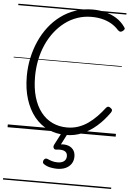

<svg xmlns="http://www.w3.org/2000/svg" viewBox="-75 -943 926 1371"><g transform="rotate(5 387.5 -257.5)"><path d="M420 19Q350 19 292 -8Q234 -35 192.5 -86.5Q151 -138 128 -211Q105 -284 105 -375Q105 -442 118.5 -505.5Q132 -569 157.5 -626.5Q183 -684 220 -732Q257 -780 305 -815.5Q353 -851 410 -870.5Q467 -890 533 -890Q581 -890 624 -879Q667 -868 703.5 -845.5Q740 -823 766 -786Q774 -777 771.5 -770Q769 -763 758 -755Q749 -749 742 -749.5Q735 -750 725 -759Q701 -786 671 -803Q641 -820 605.5 -828.5Q570 -837 529 -837Q475 -837 426.5 -820Q378 -803 337.5 -772Q297 -741 264.5 -698.5Q232 -656 209.5 -604.5Q187 -553 175.5 -495.5Q164 -438 164 -377Q164 -295 182.5 -231.5Q201 -168 235.5 -124Q270 -80 317.5 -57.5Q365 -35 423 -35Q466 -35 503.5 -48Q541 -61 573.5 -84Q606 -107 634.5 -136.5Q663 -166 688 -199Q696 -208 703.5 -208.5Q711 -209 721 -201Q732 -193 732.5 -186Q733 -179 726 -168Q686 -111 638 -69Q590 -27 535.5 -4Q481 19 420 19ZM376 265Q357 265 330.5 260Q304 255 282 240Q274 235 273.5 227Q273 219 277 211Q283 202 289 200Q295 198 304 201Q319 208 337 213.5Q355 219 377 219Q407 219 423.5 206Q440 193 440 169Q440 145 421 134.5Q402 124 362 129Q354 130 349.5 128Q345 126 342 121Q338 114 338.5 108Q339 102 343 94L394 -4H438L381 107L365 94Q402 84 431 90Q460 96 477 116Q494 136 494 168Q494 197 479.5 219Q465 241 439 253Q413 265 376 265ZM0 365H775V375H0ZM0 -20H775V0H0ZM0 -505H775V-500H0ZM0 -885H775V-875H0Z"/></g></svg>

Font: Playwrite GB S Guides
Style: Italic
Weight: 400
Italic angle: -7.01216°
Designer: Veronika Burian, José Scaglione
Foundry: TypeTogether
Version: Version 1.002